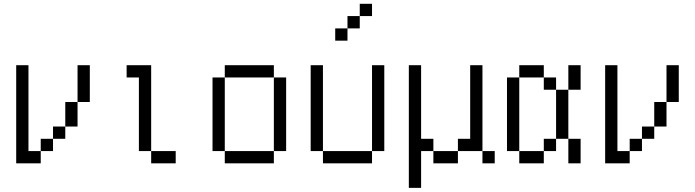

<svg xmlns="http://www.w3.org/2000/svg" viewBox="-20 -832 3540 978"><path d="M62.5 -500Q62.5 -500 62.5 0H187.5V-62.5H125V-500ZM187.5 -62.5H250V-125H187.5ZM250 -125H312.5V-187.5H250ZM312.5 -187.5H375Q375 -187.5 375 -312.5H312.5Q312.5 -312.5 312.5 -187.5ZM375 -312.5H437.5V-500H375Z M875 0V-62.5H750V0ZM750 -62.5V-500H625V-437.5H687.5Q687.5 -437.5 687.5 -62.5Z M1125 -62.5V0H1375V-62.5ZM1125 -62.5Q1125 -62.5 1125 -437.5H1062.5Q1062.5 -437.5 1062.5 -62.5ZM1375 -62.5H1437.5Q1437.5 -62.5 1437.5 -437.5H1375Q1375 -437.5 1375 -62.5ZM1125 -437.5H1375V-500H1125Z M1875 -750V-812.5H1812.5V-750H1750V-687.5H1687.5V-625H1750V-687.5H1812.5V-750ZM1625 -62.5V0H1875V-62.5ZM1625 -62.5V-500H1562.5V-62.5ZM1875 -62.5H1937.5V-500H1875Z M2500 0V-62.5H2437.5V0ZM2062.5 -500Q2062.5 -500 2062.5 125H2125V-62.5H2187.5V0H2312.5V-62.5H2187.5V-125H2125Q2125 -125 2125 -500ZM2312.5 -62.5H2437.5V-500H2375Q2375 -500 2375 -125H2312.5Z M2625 -62.5V0H2750V-62.5ZM2625 -62.5Q2625 -62.5 2625 -437.5H2562.5Q2562.5 -437.5 2562.5 -62.5ZM2750 -62.5H2812.5V-125H2750ZM2875 -125Q2875 -125 2875 0H2937.5Q2937.5 0 2937.5 -125ZM2812.5 -125H2875Q2875 -125 2875 -375H2812.5Q2812.5 -375 2812.5 -125ZM2812.5 -375V-437.5H2750V-375ZM2875 -375H2937.5Q2937.5 -375 2937.5 -500H2875Q2875 -500 2875 -375ZM2625 -437.5H2750V-500H2625Z M3062.5 -500Q3062.5 -500 3062.5 0H3187.5V-62.5H3125V-500ZM3187.5 -62.5H3250V-125H3187.5ZM3250 -125H3312.5V-187.5H3250ZM3312.5 -187.5H3375Q3375 -187.5 3375 -312.5H3312.5Q3312.5 -312.5 3312.5 -187.5ZM3375 -312.5H3437.5V-500H3375Z"/></svg>

Font: Unifont
Style: Regular
Weight: 500
Version: Version 15.1.04